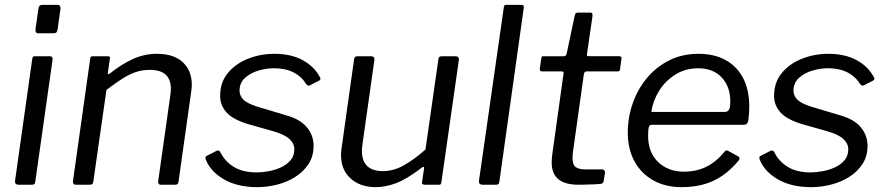

<svg xmlns="http://www.w3.org/2000/svg" viewBox="-20 -762 3660 792"><path d="M125.8 -14.3Q124.5 -4.8 121.7 -2.4Q118.8 0 108.3 0H57.2Q48 0 44.5 -4.3Q41.1 -8.6 42.1 -16.5L113 -518.8Q114.2 -526.2 116.3 -528.1Q118.3 -530 124.4 -530H186.9Q192.7 -530 195.2 -525.8Q197.7 -521.7 196.7 -514.9ZM217.7 -641.9Q216.4 -632.7 213 -628.7Q209.7 -624.7 199.2 -624.7H138.1Q130 -624.7 127.7 -630.6Q125.4 -636.5 126.7 -644.4L138.6 -727Q140.9 -742 153.5 -742H218.6Q224.4 -742 227.5 -736.8Q230.6 -731.5 229.3 -724.4Z M292.3 0Q285.8 0 282.9 -4.7Q280.1 -9.3 281.1 -15.8L352 -519.5Q353.2 -526.2 355.2 -528.1Q357.1 -530 362.4 -530H424.7Q430 -530 432.3 -527.9Q434.5 -525.7 433.3 -519.3L424.8 -462Q423.8 -451.2 433.2 -458.9Q481.2 -497.1 528.4 -518.6Q575.7 -540 626.6 -540Q697.4 -540 734.3 -505.1Q771.1 -470.2 771.1 -413.3Q771.1 -407 770.6 -400.4Q770.1 -393.8 769.1 -386.5L716.5 -13.1Q715.2 -5.4 712.3 -2.7Q709.4 0 701.4 0H643.4Q636.9 0 634.2 -4.5Q631.4 -9 632.7 -15.8L682.8 -370.6Q683.8 -377.7 684.3 -384.3Q684.8 -390.8 684.8 -396.4Q684.8 -433.7 663.8 -453.7Q642.8 -473.7 596.9 -473.7Q566.2 -473.7 538.9 -464.3Q511.7 -454.9 483.3 -436.6Q455 -418.3 419.1 -391.1L364.8 -12.1Q363.5 -4.8 360.5 -2.4Q357.5 0 348.9 0H292.3Z M1041.1 10Q958.8 10 903.1 -22.6Q847.4 -55.2 828.8 -104.1Q824.1 -114.4 832.7 -119.1L872 -139.2Q877.7 -142.3 882 -140.9Q886.3 -139.6 889.2 -133.8Q907.3 -96.7 944.1 -73.8Q980.8 -50.8 1040.6 -50.8Q1060.5 -50.8 1086.7 -55.5Q1113 -60.1 1137.3 -70.8Q1161.5 -81.6 1177.8 -99.9Q1194.1 -118.2 1194.1 -146.2Q1194.1 -170 1173.8 -188.8Q1153.4 -207.6 1106.4 -220.9L1007.4 -248.9Q942.6 -267.8 915.3 -297.3Q888.1 -326.8 888.1 -366.6Q888.1 -422.5 920.1 -461.1Q952.1 -499.6 1003.2 -519.8Q1054.2 -540 1112.3 -540Q1180.7 -540 1228.9 -513.7Q1277.1 -487.3 1300 -443Q1302.5 -439.1 1301.8 -435.6Q1301.1 -432.1 1296.1 -429.3L1257.8 -409.7Q1253.6 -407.9 1250.1 -409.3Q1246.7 -410.7 1241.6 -416.7Q1224.6 -445.9 1191.2 -463.2Q1157.8 -480.5 1109.3 -480.5Q1079.5 -480.5 1046.4 -470.9Q1013.3 -461.2 990.7 -440.7Q968.1 -420.1 968.1 -387.6Q968.1 -368.6 982.4 -352.6Q996.8 -336.6 1038.5 -322.9L1160.4 -286.4Q1218.6 -270.1 1246.1 -236.6Q1273.6 -203 1273.6 -160.9Q1273.6 -117.9 1252.9 -85.8Q1232.2 -53.8 1198.1 -32.3Q1164 -10.8 1122.9 -0.4Q1081.9 10 1041.1 10Z M1529.6 10Q1466 10 1426.4 -25.7Q1386.9 -61.4 1386.9 -120.6Q1386.9 -126.4 1387 -132.9Q1387.2 -139.3 1388.2 -144.9L1440.5 -516.9Q1441.8 -524.6 1444.9 -527.3Q1448 -530 1455.3 -530H1511.4Q1518.6 -530 1522.1 -525.7Q1525.5 -521.4 1524.3 -513.9L1474.6 -163Q1473.6 -156.8 1473.3 -151.1Q1472.9 -145.4 1472.9 -140.5Q1472.9 -96.4 1495.6 -76.2Q1518.3 -56.1 1558.9 -56.1Q1603.8 -56.1 1646.9 -80.6Q1690.1 -105.1 1735.1 -145.3L1788.4 -517.9Q1789.7 -525.6 1793 -527.8Q1796.2 -530 1803.8 -530H1859.1Q1866.5 -530 1870.3 -525.7Q1874 -521.4 1872.7 -513.9L1800.7 -10.2Q1799.7 -4.6 1798 -2.3Q1796.4 0 1790.3 0H1731.6Q1726.5 0 1723.1 -2.6Q1719.8 -5.3 1720.8 -10.9L1729.3 -67.2Q1730.3 -72.5 1727.6 -73.6Q1724.9 -74.7 1719.1 -69.9Q1658.1 -23 1614.1 -6.5Q1570.1 10 1529.6 10Z M2040.1 -14.3Q2038.8 -4.8 2035.9 -2.4Q2033.1 0 2022.6 0H1971.2Q1962 0 1958.4 -4.3Q1954.8 -8.6 1955.8 -16.5L2058.1 -730.8Q2059.3 -738.2 2061.3 -740.1Q2063.2 -742 2069.3 -742H2131.2Q2143.3 -742 2140.3 -728Z M2366 0Q2310.8 0 2283.2 -22.7Q2255.7 -45.4 2255.7 -91.7Q2255.7 -99.6 2256.4 -108.1Q2257.1 -116.6 2258.1 -125.2L2304.7 -459.3Q2305.7 -464.4 2303.3 -465.9Q2301 -467.5 2295.6 -467.5H2214.4Q2205.7 -467.5 2206.8 -480.3L2213.2 -522.8Q2213.8 -527.7 2215.6 -528.9Q2217.4 -530 2222.4 -530H2306.7Q2310.6 -530 2313.9 -533.3Q2317.2 -536.7 2317.5 -540.8L2351.1 -699.6Q2353 -710 2364.4 -710H2415Q2420.9 -710 2422.9 -706.3Q2425 -702.6 2423.7 -693.6L2401.2 -538.2Q2400.2 -533.9 2402.1 -532.1Q2403.9 -530.3 2408.2 -530.3H2533.1Q2538.1 -530.3 2541.4 -527.9Q2544.8 -525.4 2543.5 -520.5L2537.5 -475.5Q2536.5 -470.6 2534.8 -469Q2533 -467.5 2526.6 -467.5H2400.2Q2390.7 -467.5 2388.5 -456.5L2344.1 -139.8Q2343.1 -131.7 2342.3 -125.1Q2341.6 -118.5 2341.6 -111.8Q2341.6 -82 2355.2 -72.5Q2368.9 -63.1 2395.8 -63.1H2464.9Q2470 -63.1 2473.1 -59.1Q2476.2 -55.2 2475.7 -50.1L2470.2 -15.8Q2468.6 -6 2459.7 -3.6Q2448.8 -2.3 2430.8 -1.6Q2412.7 -1 2394.8 -0.5Q2376.9 0 2366 0Z M2791.8 10Q2724.7 10 2674.6 -18.2Q2624.5 -46.4 2597.1 -96.8Q2569.6 -147.3 2569.6 -215.1Q2569.6 -277.1 2589.7 -334.9Q2609.7 -392.8 2647.8 -439.1Q2686 -485.4 2739.9 -512.7Q2793.9 -540 2861.3 -540Q2926.1 -540 2973 -514.3Q3019.9 -488.5 3045.3 -440Q3070.7 -391.4 3070.7 -321.9Q3070.7 -308.2 3069.7 -293.8Q3068.7 -279.5 3066.7 -264Q3065.7 -256.5 3060.7 -251.8Q3055.7 -247.1 3046.4 -247.1H2667Q2659.4 -247.1 2656.4 -237.6Q2653.4 -228 2653.4 -202.2Q2653.4 -133.4 2694.8 -93.6Q2736.2 -53.9 2801.5 -53.9Q2853.7 -53.9 2895.1 -74.9Q2936.6 -96 2969.8 -137.6Q2974.4 -142.1 2978 -141.6Q2981.6 -141.1 2985.5 -138.6L3024.1 -117.5Q3034.9 -112.3 3027.8 -100.8Q2995.4 -61.4 2959.3 -37Q2923.3 -12.6 2882 -1.3Q2840.7 10 2791.8 10ZM2969.6 -300.2Q2980.3 -300.2 2986.3 -308.3Q2992.4 -316.5 2992.4 -345.3Q2992.4 -404.5 2957.1 -442.4Q2921.7 -480.3 2860 -480.3Q2806.7 -480.3 2765.1 -454Q2723.6 -427.8 2698.2 -386.4Q2672.9 -345 2666.7 -300.2Z M3326.1 10Q3243.8 10 3188.1 -22.6Q3132.4 -55.2 3113.8 -104.1Q3109.1 -114.4 3117.7 -119.1L3157 -139.2Q3162.7 -142.3 3167 -140.9Q3171.3 -139.6 3174.2 -133.8Q3192.3 -96.7 3229.1 -73.8Q3265.8 -50.8 3325.6 -50.8Q3345.5 -50.8 3371.7 -55.5Q3398 -60.1 3422.3 -70.8Q3446.5 -81.6 3462.8 -99.9Q3479.1 -118.2 3479.1 -146.2Q3479.1 -170 3458.8 -188.8Q3438.4 -207.6 3391.4 -220.9L3292.4 -248.9Q3227.6 -267.8 3200.3 -297.3Q3173.1 -326.8 3173.1 -366.6Q3173.1 -422.5 3205.1 -461.1Q3237.1 -499.6 3288.2 -519.8Q3339.2 -540 3397.3 -540Q3465.7 -540 3513.9 -513.7Q3562.1 -487.3 3585 -443Q3587.5 -439.1 3586.8 -435.6Q3586.1 -432.1 3581.1 -429.3L3542.8 -409.7Q3538.6 -407.9 3535.1 -409.3Q3531.7 -410.7 3526.6 -416.7Q3509.6 -445.9 3476.2 -463.2Q3442.8 -480.5 3394.3 -480.5Q3364.5 -480.5 3331.4 -470.9Q3298.3 -461.2 3275.7 -440.7Q3253.1 -420.1 3253.1 -387.6Q3253.1 -368.6 3267.4 -352.6Q3281.8 -336.6 3323.5 -322.9L3445.4 -286.4Q3503.6 -270.1 3531.1 -236.6Q3558.6 -203 3558.6 -160.9Q3558.6 -117.9 3537.9 -85.8Q3517.2 -53.8 3483.1 -32.3Q3449 -10.8 3407.9 -0.4Q3366.9 10 3326.1 10Z"/></svg>

Font: Libre Franklin Thin
Style: Italic
Weight: 100
Italic angle: -8°
Designer: Pablo Impallari, Rodrigo Fuenzalida, Nhung Nguyen
Foundry: Impallari Type
Version: Version 3.000